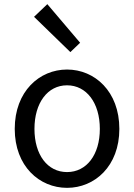

<svg xmlns="http://www.w3.org/2000/svg" viewBox="-20 -892 646 925"><path d="M303 13C436 13 555 -91 555 -271C555 -452 436 -557 303 -557C170 -557 51 -452 51 -271C51 -91 170 13 303 13ZM303 -63C209 -63 146 -146 146 -271C146 -396 209 -481 303 -481C397 -481 461 -396 461 -271C461 -146 397 -63 303 -63ZM319 -641 366 -686 208 -872 144 -811Z"/></svg>

Font: Noto Sans CJK TC Regular
Style: Regular
Weight: 400
Designer: Ryoko NISHIZUKA (kana & ideographs); Paul D. Hunt (Latin, Greek & Cyrillic); Wenlong ZHANG (bopomofo); Sandoll Communica
Foundry: Adobe Systems Incorporated
Version: Version 1.001;PS 1.001;hotconv 1.0.78;makeotf.lib2.5.61930